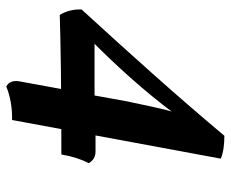

<svg xmlns="http://www.w3.org/2000/svg" viewBox="-80 -466 717 596"><g transform="rotate(90 278.0 -167.5)"><path d="M248 171Q227 160 232 130L261 -28L271 -76L294 -203Q304 -250 310.5 -280.5Q317 -311 323.5 -335Q330 -359 340 -383L349 -374Q329 -346 304 -314Q279 -282 250 -248Q221 -214 190.5 -181Q160 -148 130 -117.5Q100 -87 74 -63L92 -103H304L359 -106H450Q474 -106 486 -85Q477 -68 470 -46Q463 -24 459 0Q301 0 193 1.5Q85 3 26 5Q17 -9 12.5 -26.5Q8 -44 9 -63Q110 -173 208 -283Q306 -393 401 -506Q421 -506 439 -503.5Q457 -501 472 -495L352 153Q295 152 248 171Z"/></g></svg>

Font: Vollkorn SemiBold
Style: Italic
Weight: 600
Italic angle: -11°
Designer: Friedrich Althausen
Foundry: Friedrich Althausen
Version: Version 5.000